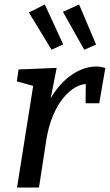

<svg xmlns="http://www.w3.org/2000/svg" viewBox="-20 -837 490 857"><path d="M56 0 136 -503 170 -442 55 -474 63 -527 233 -534 196 -346 166 -295Q186 -373 225.5 -428Q265 -483 313.5 -511.5Q362 -540 409 -540Q433 -540 450 -533L423 -376H362L363 -473L376 -462Q348 -464 319 -448.5Q290 -433 263.5 -401Q237 -369 217 -322Q197 -275 187 -214L154 0ZM210 -615 109 -781 180 -817 262 -639ZM356 -615 261 -784 333 -817 409 -638Z"/></svg>

Font: Bitter Thin Medium
Style: Italic
Weight: 500
Italic angle: -9°
Version: Version 3.021